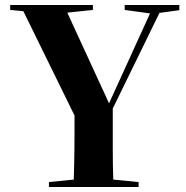

<svg xmlns="http://www.w3.org/2000/svg" viewBox="-20 -760 748 773"><path d="M622 -708 434 -323Q434 -271 434 -231.5Q434 -192 434 -159.5Q434 -127 434.5 -97.5Q435 -68 436 -37L538 -27V-7H177V-27L277 -37Q278 -66 278.5 -93Q279 -120 279.5 -150Q280 -180 280 -215Q280 -250 280 -295L74 -715L21 -720V-740H354V-720L251 -709L419 -344L584 -706L482 -720V-740H702V-719Z"/></svg>

Font: XinYuGongZhangJiaSongA
Style: Regular
Weight: 900
Designer: XinYuGong
Foundry: Adobe Systems Incorporated
Version: Version 1.00